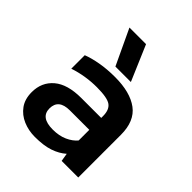

<svg xmlns="http://www.w3.org/2000/svg" viewBox="-201 -828 957 957"><g transform="rotate(45 277.0 -349.5)"><path d="M242 -522 154 -709H271L351 -522ZM206 10Q161 10 122.5 -6.5Q84 -23 60.5 -55.5Q37 -88 37 -137Q37 -207 86.5 -249Q136 -291 233 -291H373V-304Q373 -348 348.5 -366Q324 -384 250 -384Q169 -384 94 -359V-454Q127 -467 174.5 -475.5Q222 -484 278 -484Q385 -484 443.5 -440.5Q502 -397 502 -301V0H385L378 -43Q350 -18 309 -4Q268 10 206 10ZM243 -79Q288 -79 321 -94Q354 -109 373 -132V-207H236Q157 -207 157 -142Q157 -79 243 -79Z"/></g></svg>

Font: Kanit Medium
Style: Regular
Weight: 500
Designer: Katatrad Team
Foundry: CadsonDemak
Version: Version 2.000; ttfautohint (v1.8.3)